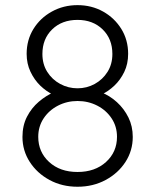

<svg xmlns="http://www.w3.org/2000/svg" viewBox="-20 -720 605 748"><path d="M376 -352 373.2 -360.8Q407.5 -347.5 435.5 -322Q463.5 -296.5 480.4 -262.2Q497.2 -228 497.2 -186.5Q497.2 -133.2 468.8 -89.1Q440.2 -45 391.4 -18.8Q342.5 7.5 282 7.5Q221.5 7.5 173 -18.8Q124.5 -45 96 -89.1Q67.5 -133.2 67.5 -186.5Q67.5 -231 85.1 -265.2Q102.8 -299.5 131.1 -323.6Q159.5 -347.8 190.8 -361.2L187.2 -351.2Q160.8 -363.5 137.2 -386.1Q113.8 -408.8 98.8 -440.4Q83.8 -472 83.8 -510.2Q83.8 -564 110.1 -606.9Q136.5 -649.8 181.9 -674.9Q227.2 -700 282 -700Q337 -700 381.8 -674.9Q426.5 -649.8 452.9 -606.9Q479.2 -564 479.2 -510.2Q479.2 -471 464.1 -439.8Q449 -408.5 425.4 -386.2Q401.8 -364 376 -352ZM145.2 -509.8Q145.2 -470 164.1 -440Q183 -410 214.4 -393Q245.8 -376 282 -376Q318.2 -376 349.1 -393Q380 -410 398.9 -440Q417.8 -470 417.8 -509.8Q417.8 -568.5 379.8 -605.5Q341.8 -642.5 282 -642.5Q221.2 -642.5 183.2 -605.5Q145.2 -568.5 145.2 -509.8ZM282 -50Q350.2 -50 393 -88.9Q435.8 -127.8 435.8 -187Q435.8 -227.2 414.8 -258.9Q393.8 -290.5 358.8 -308.5Q323.8 -326.5 282 -326.5Q241 -326.5 206 -308.5Q171 -290.5 150 -258.9Q129 -227.2 129 -187Q129 -127.8 171.4 -88.9Q213.8 -50 282 -50Z"/></svg>

Font: Quicksand Variable Light
Style: Regular
Weight: 300
Designer: Andrew Paglinawan
Foundry: Andrew Paglinawan
Version: Version 3.004